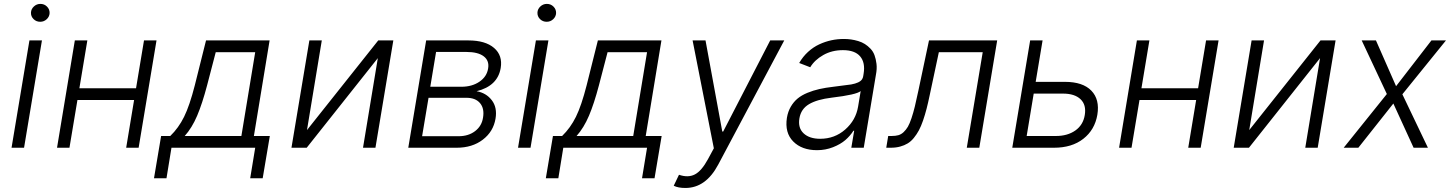

<svg xmlns="http://www.w3.org/2000/svg" viewBox="-20 -751 7374 976"><path d="M38.7 0 129.6 -545.5H193.2L102.3 0ZM184.3 -640.3Q164.4 -640.3 150.6 -653.9Q136.7 -667.6 137.4 -686.8Q138.1 -704.9 152.2 -718Q166.2 -731.2 185.4 -731.2Q205.3 -731.2 218.9 -717.5Q232.6 -703.8 232.2 -684.7Q231.5 -666.5 217.5 -653.4Q203.5 -640.3 184.3 -640.3Z M424 -545.5 383.5 -302.2H671.5L712 -545.5H775.6L684.7 0H621.4L661.6 -242.5H373.6L333.1 0H269.9L360.4 -545.5Z M762.8 155.2 799 -59.7H845.5Q887.8 -100.5 915.8 -157.3Q943.9 -214.1 970.2 -317.1L1027.3 -545.5H1350.5L1270.6 -59.7H1351.6L1315.3 155.2H1251.8L1277.3 0H851.6L826.3 155.2ZM919 -59.7H1207L1277.3 -485.8H1076.7L1032.7 -317.1Q1008.2 -224.1 982.1 -162.6Q956 -101.2 919 -59.7Z M1540.5 -89.8 1902.7 -545.5H1979.4L1888.5 0H1825.3L1900.6 -455.6L1539.1 0H1461.6L1552.6 -545.5H1615.8Z M2055.4 0 2146.3 -545.5H2361.2Q2447.1 -545.5 2491.5 -507.3Q2535.9 -469.1 2525.2 -405.2Q2509.9 -313.9 2402.7 -287.3Q2451.3 -278.8 2479.9 -241.7Q2508.5 -204.5 2498.9 -147.7Q2487.9 -82 2434.3 -41Q2380.7 0 2301.5 0ZM2125.7 -58.6H2311.4Q2361.2 -58.6 2395.1 -84.5Q2429 -110.4 2435.4 -153.1Q2443.2 -199.2 2420.3 -226.6Q2397.4 -253.9 2351.2 -253.9H2158.4ZM2167.3 -310H2325.3Q2379.6 -310 2417.3 -335.8Q2454.9 -361.5 2461.3 -403.1Q2468 -442.5 2438.9 -464.7Q2409.8 -486.9 2351.2 -486.9H2196.7Z M2613.3 0 2704.2 -545.5H2767.8L2676.8 0ZM2758.9 -640.3Q2739 -640.3 2725.1 -653.9Q2711.3 -667.6 2712 -686.8Q2712.7 -704.9 2726.7 -718Q2740.8 -731.2 2759.9 -731.2Q2779.8 -731.2 2793.5 -717.5Q2807.2 -703.8 2806.8 -684.7Q2806.1 -666.5 2792.1 -653.4Q2778.1 -640.3 2758.9 -640.3Z M2754.6 155.2 2790.8 -59.7H2837.4Q2879.6 -100.5 2907.7 -157.3Q2935.7 -214.1 2962 -317.1L3019.2 -545.5H3342.3L3262.4 -59.7H3343.4L3307.2 155.2H3243.6L3269.2 0H2843.4L2818.2 155.2ZM2910.9 -59.7H3198.9L3269.2 -485.8H3068.5L3024.5 -317.1Q3000 -224.1 2973.9 -162.6Q2947.8 -101.2 2910.9 -59.7Z M3464.1 204.5Q3426.8 204.5 3404.8 193.2L3431.5 137.4Q3477.6 153.4 3511.9 135.8Q3546.2 118.3 3578.8 58.2L3608.7 2.8L3500.7 -545.5H3566.4L3651.6 -82.4H3656.2L3895.2 -545.5H3966.6L3631 85.6Q3567.8 204.5 3464.1 204.5Z M4133.2 12.4Q4056.1 12.4 4012.3 -31.8Q3968.4 -76 3980.1 -152.3Q3985.4 -183.9 3999.8 -208.6Q4014.2 -233.3 4034.6 -250.2Q4055 -267 4084.3 -279.1Q4113.6 -291.2 4145.1 -298.3Q4176.5 -305.4 4216.6 -310Q4296.5 -320 4306.8 -321.7Q4349.8 -329.5 4361.9 -347.7Q4366.5 -354.4 4367.9 -363.3L4370 -376.1Q4379.3 -432.5 4352.5 -464.3Q4325.6 -496.1 4264.9 -496.1Q4208.8 -496.1 4165 -471.2Q4121.1 -446.4 4098.7 -409.1L4042.6 -430.8Q4061.1 -463.1 4087.5 -487.2Q4114 -511.4 4144.2 -525.4Q4174.4 -539.4 4205.6 -546.2Q4236.9 -552.9 4269.5 -552.9Q4288.4 -552.9 4306.1 -550.4Q4323.9 -547.9 4342.7 -542.3Q4361.5 -536.6 4376.4 -527.2Q4391.3 -517.8 4404.8 -503.7Q4418.3 -489.7 4425.4 -470.5Q4432.5 -451.3 4435.5 -426.5Q4438.6 -401.6 4432.5 -370.4L4370.7 0H4307.5L4322.1 -86.3H4318.2Q4301.8 -60.4 4277.3 -39.1Q4252.8 -17.8 4214.5 -2.7Q4176.1 12.4 4133.2 12.4ZM4149.1 -45.5Q4223 -45.5 4276.8 -92.9Q4330.6 -140.3 4342 -209.2L4355.1 -288Q4333.5 -269.5 4208.1 -254.6Q4133.5 -245.7 4092.5 -221.4Q4051.5 -197.1 4043.7 -149.5Q4035.5 -100.9 4065 -73.2Q4094.5 -45.5 4149.1 -45.5Z M4485.1 0 4495 -59.7H4512.1Q4532 -59.7 4546.5 -63.7Q4561.1 -67.8 4573.5 -79.5Q4585.9 -91.3 4595 -106.7Q4604 -122.2 4613.5 -150.4Q4622.9 -178.6 4630.5 -209.9Q4638.1 -241.1 4648.4 -290.1L4702.4 -545.5H5049L4958.1 0H4894.5L4975.5 -485.8H4752.5L4706.3 -268.8Q4697.8 -228 4690 -197.8Q4682.2 -167.6 4672.1 -138.1Q4661.9 -108.7 4650.9 -88.2Q4639.9 -67.8 4625.5 -50.1Q4611.2 -32.3 4594.1 -22Q4577.1 -11.7 4555.6 -5.9Q4534.1 0 4507.8 0Z M5244.7 -334.9H5393.5Q5484.4 -334.9 5527.7 -290.1Q5571 -245.4 5558.2 -167.6Q5545.1 -90.9 5487 -45.5Q5429 0 5337.7 0H5125.7L5216.6 -545.5H5279.8ZM5234.7 -275.2 5198.9 -59.7H5347.7Q5406.6 -59.7 5446.4 -87.7Q5486.2 -115.8 5494.3 -166.5Q5502.8 -218 5472.8 -246.6Q5442.8 -275.2 5383.9 -275.2Z M5822.8 -545.5 5782.3 -302.2H6070.3L6110.8 -545.5H6174.4L6083.5 0H6020.2L6060.4 -242.5H5772.4L5731.9 0H5668.7L5759.2 -545.5Z M6330.3 -89.8 6692.5 -545.5H6769.2L6678.3 0H6615.1L6690.3 -455.6L6328.8 0H6251.4L6342.3 -545.5H6405.5Z M6974.4 -545.5 7076.7 -312.9 7256.4 -545.5H7330.3L7108.7 -271.7L7238.6 0H7165.8L7062.9 -224.8L6884.9 0H6810.4L7029.8 -273.1L6902 -545.5Z"/></svg>

Font: Karasuma Gothic
Style: Light Italic
Weight: 300
Italic angle: 9.39998°
Designer: Rasmus Andersson / Ryoko Nishizuka
Foundry: rsms
Version: Version 1.00